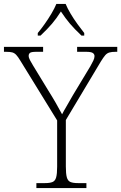

<svg xmlns="http://www.w3.org/2000/svg" viewBox="-30 -951 613 971"><path d="M154 0V-25H198Q222 -25 235.5 -30.5Q249 -36 254 -54Q259 -72 259 -108V-342L73 -644Q61 -664 52 -673.5Q43 -683 32 -686Q21 -689 0 -689H-10V-714H188V-689H154Q128 -689 121.5 -683.5Q115 -678 115 -669Q115 -659 121.5 -647Q128 -635 137 -620L215 -492Q234 -462 251.5 -431.5Q269 -401 284 -373Q292 -389 306.5 -413.5Q321 -438 339 -470L427 -616Q436 -632 442 -644.5Q448 -657 448 -667Q448 -677 439.5 -683Q431 -689 405 -689H360V-714H563V-689H555Q535 -689 523 -685.5Q511 -682 502 -671.5Q493 -661 480 -640L303 -344V-109Q303 -72 308 -54Q313 -36 326.5 -30.5Q340 -25 364 -25H407V0ZM161 -784Q177 -803 195.5 -829Q214 -855 230 -882Q246 -909 255 -931H302Q311 -909 327 -882Q343 -855 362 -829Q381 -803 396 -784V-771H382Q347 -804 324 -831Q301 -858 278 -893Q256 -858 233 -831Q210 -804 175 -771H161Z"/></svg>

Font: Noto Serif ExtraLight
Style: Regular
Weight: 200
Designer: Monotype Design Team
Foundry: Monotype Imaging Inc.
Version: Version 2.015; ttfautohint (v1.8.4.7-5d5b)